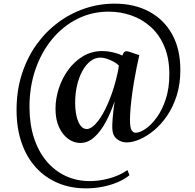

<svg xmlns="http://www.w3.org/2000/svg" viewBox="-20 -780 1072 1055"><path d="M71 -176Q71 -281 99.5 -371Q128 -461 179 -532.8Q230 -604.5 297.8 -655.2Q365.5 -706 445.2 -733Q525 -760 610 -760Q718.5 -760 799.8 -716.2Q881 -672.5 926 -591.2Q971 -510 971 -395.5Q971 -318 951 -255Q931 -192 898.2 -144Q865.5 -96 826 -63.5Q786.5 -31 747.5 -14.2Q708.5 2.5 676 2.5Q646 2.5 622.5 -16Q599 -34.5 597 -73Q596 -91 599 -129.5Q602 -168 610 -224Q589 -161.5 561 -109.5Q533 -57.5 498 -26Q463 5.5 421 5.5Q386 5.5 355 -16.8Q324 -39 304.5 -81Q285 -123 285 -182Q285 -237.5 303 -293.5Q321 -349.5 355 -396.2Q389 -443 436.5 -471.2Q484 -499.5 543 -499.5Q568.5 -499.5 597.5 -493.2Q626.5 -487 652 -475Q657.5 -489.5 663.2 -494.5Q669 -499.5 677 -498.5Q681.5 -498 687.5 -496.2Q693.5 -494.5 706.8 -490Q720 -485.5 745.5 -477Q739 -449.5 731 -410.2Q723 -371 715.5 -326Q708 -281 702.5 -235.5Q697 -190 695 -150.5Q692 -92.5 700 -71.5Q708 -50.5 724.5 -50.5Q748 -50.5 779.8 -72Q811.5 -93.5 841.5 -134.8Q871.5 -176 891 -235.8Q910.5 -295.5 910.5 -371.5Q910.5 -459.5 883.2 -524.2Q856 -589 808.8 -631.8Q761.5 -674.5 701.8 -695.2Q642 -716 577 -716Q485 -716 405.8 -676.5Q326.5 -637 267.2 -565.8Q208 -494.5 175 -399.2Q142 -304 142 -192.5Q142 -98.5 166.5 -23Q191 52.5 235.5 105.5Q280 158.5 340.5 186.8Q401 215 472.5 215Q509.5 215 547.5 207.8Q585.5 200.5 620 186.8Q654.5 173 680 154.5L691.5 182.5Q666 204 628 220.5Q590 237 544.8 246Q499.5 255 452 255Q368.5 255 298.8 225.8Q229 196.5 178 141Q127 85.5 99 5.5Q71 -74.5 71 -176ZM393 -215.5Q393 -176.5 400.2 -143.5Q407.5 -110.5 421.8 -90.8Q436 -71 456.5 -71Q479.5 -71 506 -99.8Q532.5 -128.5 557.8 -178.8Q583 -229 603.5 -293Q609.5 -312.5 615.8 -335.8Q622 -359 626.8 -381.5Q631.5 -404 633 -420.5Q620.5 -432 602.8 -441.8Q585 -451.5 566.2 -457.5Q547.5 -463.5 531.5 -463.5Q502 -463.5 476.8 -444Q451.5 -424.5 432.8 -390.2Q414 -356 403.5 -311.2Q393 -266.5 393 -215.5Z"/></svg>

Font: Merriweather 120pt SemiBold
Style: Regular
Weight: 600
Version: Version 2.100